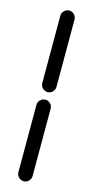

<svg xmlns="http://www.w3.org/2000/svg" viewBox="-120 -744 408 829"><g transform="rotate(15 83.5 -329.5)"><path d="M48.8 -280.3Q48.8 -293.5 58.1 -302.7Q67.4 -312 80.3 -312.3Q93.3 -312.5 102.8 -303Q112.3 -293.5 112.3 -280.8V20Q112.3 33.2 103 42.7Q93.8 52.2 80.8 52.2Q67.9 52.2 58.3 42.7Q48.8 33.2 48.8 20.5ZM48.8 -678.7Q48.8 -691.9 58.1 -701.2Q67.4 -710.4 80.3 -710.7Q93.3 -710.9 102.8 -701.4Q112.3 -691.9 112.3 -679.2V-378.4Q112.3 -365.2 103 -355.7Q93.8 -346.2 80.8 -346.2Q67.9 -346.2 58.3 -355.7Q48.8 -365.2 48.8 -377.9Z"/></g></svg>

Font: Chilanka
Style: Regular
Weight: 400
Designer: Santhosh Thottingal <santhosh.thottingal@gmail.com>
Foundry: Swathanthra Malayalam Computing(SMC)
Version: Version 1.3; 20181103